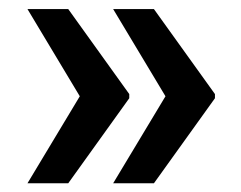

<svg xmlns="http://www.w3.org/2000/svg" viewBox="-20 -471 540 430"><path d="M132.8 -450.7 269.5 -260.3V-251L132.8 -60.5H41.5L158.7 -255.4L41.5 -450.7ZM324.7 -450.7 461.4 -260.3V-251L324.7 -60.5H233.4L350.6 -255.4L233.4 -450.7Z"/></svg>

Font: RobotoInd
Style: Bold
Weight: 700
Designer: Google
Version: Version 2.001150; 2014